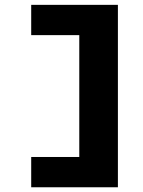

<svg xmlns="http://www.w3.org/2000/svg" viewBox="-20 -791 605 811"><path d="M111.8 -770.5H478V0H111.8V-127.9H314.9V-642.6H111.8Z"/></svg>

Font: Nobile-bold
Style: Bold
Weight: 700
Version: Version 1.000;PS 001.000;hotconv 1.0.38